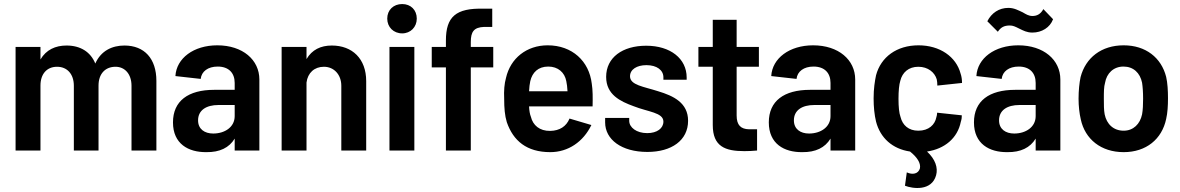

<svg xmlns="http://www.w3.org/2000/svg" viewBox="-20 -744 5830 949"><path d="M630 -320V0H753V-344C753 -454 694 -519 595 -519C534 -519 479 -493 451 -430C428 -487 378 -519 309 -519C254 -519 208 -498 180 -450V-512H57V0H180V-321C180 -379 212 -414 262 -414C312 -414 345 -378 345 -320V0H467V-321C467 -379 500 -414 551 -414C597 -414 630 -378 630 -320Z M1140 -334V-300H1039C910 -300 835 -245 835 -139C835 -33 911 9 1000 8C1066 9 1113 -14 1140 -59V0H1262V-351C1262 -448 1180 -520 1054 -520C937 -520 852 -456 847 -368L972 -354C976 -391 1008 -415 1056 -415C1111 -415 1140 -383 1140 -334ZM959 -149C959 -199 999 -225 1060 -225H1140V-170C1140 -115 1090 -84 1034 -84C991 -84 959 -106 959 -149Z M1372 0H1495V-336C1501 -384 1534 -414 1581 -414C1631 -414 1667 -375 1667 -320V0H1790V-343C1790 -454 1721 -519 1620 -519C1565 -519 1522 -498 1495 -452V-512H1372Z M1905 0H2028V-512H1905ZM1894 -652C1894 -610 1925 -579 1968 -579C2009 -579 2040 -610 2040 -652C2040 -695 2010 -724 1968 -724C1925 -724 1894 -695 1894 -652Z M2184 -544V-512H2114V-411H2184V0H2307V-411H2418V-512H2307V-536C2307 -587 2322 -609 2373 -611H2413V-701H2371C2233 -705 2184 -661 2184 -544Z M2700 8C2788 8 2863 -43 2903 -126L2795 -158C2779 -119 2746 -98 2700 -97C2647 -96 2614 -125 2604 -167C2599 -179 2596 -197 2595 -218H2909C2910 -261 2910 -299 2905 -330C2892 -442 2808 -520 2687 -520C2583 -520 2503 -456 2481 -359C2473 -331 2470 -295 2472 -256C2472 -210 2475 -173 2485 -140C2517 -48 2583 8 2700 8ZM2595 -293C2596 -313 2598 -329 2601 -343C2611 -386 2640 -415 2690 -415C2738 -415 2771 -386 2779 -343C2782 -330 2784 -312 2785 -293Z M3180 7C3299 7 3381 -50 3381 -147C3381 -236 3309 -270 3233 -293C3162 -316 3094 -323 3094 -367C3094 -401 3128 -422 3175 -422C3227 -422 3259 -397 3259 -362V-350H3374V-361C3374 -454 3294 -518 3174 -518C3057 -518 2976 -460 2976 -364C2976 -276 3046 -243 3112 -219C3182 -191 3259 -188 3259 -143C3259 -110 3228 -86 3179 -86C3126 -86 3090 -114 3090 -147V-161H2971V-139C2971 -55 3051 7 3180 7Z M3659 3C3680 3 3700 2 3722 0V-105H3682C3642 -106 3621 -125 3621 -173V-414H3731V-512H3621V-646H3503V-512H3432V-414H3503V-126C3503 -20 3564 3 3659 3Z M4085 -334V-300H3984C3855 -300 3780 -245 3780 -139C3780 -33 3856 9 3945 8C4011 9 4058 -14 4085 -59V0H4207V-351C4207 -448 4125 -520 3999 -520C3882 -520 3797 -456 3792 -368L3917 -354C3921 -391 3953 -415 4001 -415C4056 -415 4085 -383 4085 -334ZM3904 -149C3904 -199 3944 -225 4005 -225H4085V-170C4085 -115 4035 -84 3979 -84C3936 -84 3904 -106 3904 -149Z M4462 108 4453 174C4491 189 4585 202 4607 122C4617 85 4603 43 4562 5C4649 -8 4713 -61 4729 -142C4733 -154 4734 -163 4734 -174L4612 -187C4611 -177 4611 -172 4608 -164C4601 -128 4571 -98 4519 -98C4471 -98 4441 -125 4431 -166C4424 -185 4421 -216 4421 -256C4421 -294 4424 -326 4430 -345C4440 -386 4471 -414 4519 -414C4567 -414 4600 -386 4610 -352C4612 -343 4613 -332 4613 -321L4735 -334C4735 -349 4733 -366 4728 -380C4706 -464 4625 -520 4520 -520C4412 -520 4334 -462 4310 -372C4304 -343 4298 -306 4298 -258C4298 -216 4302 -176 4310 -143C4331 -62 4391 -8 4478 5C4513 33 4532 62 4527 88C4519 116 4490 121 4462 108Z M5099 -334V-300H4998C4869 -300 4794 -245 4794 -139C4794 -33 4870 9 4959 8C5025 9 5072 -14 5099 -59V0H5221V-351C5221 -448 5139 -520 5013 -520C4896 -520 4811 -456 4806 -368L4931 -354C4935 -391 4967 -415 5015 -415C5070 -415 5099 -383 5099 -334ZM4860 -639 4912 -587C4926 -608 4942 -618 4971 -618C4987 -618 4997 -613 5019 -602C5038 -593 5055 -583 5083 -583C5129 -583 5170 -608 5185 -649L5137 -699C5123 -673 5104 -665 5083 -665C5065 -665 5052 -673 5035 -683C5013 -693 4993 -705 4964 -705C4918 -705 4881 -680 4860 -639ZM4918 -149C4918 -199 4958 -225 5019 -225H5099V-170C5099 -115 5049 -84 4993 -84C4950 -84 4918 -106 4918 -149Z M5534 8C5645 8 5723 -56 5744 -156C5751 -186 5753 -222 5753 -258C5753 -295 5751 -334 5744 -364C5720 -459 5643 -520 5534 -520C5424 -520 5346 -459 5321 -363C5315 -335 5311 -296 5311 -256C5311 -220 5315 -184 5322 -154C5343 -56 5422 8 5534 8ZM5436 -256C5436 -288 5436 -315 5442 -335C5450 -382 5484 -415 5533 -415C5582 -415 5615 -384 5625 -335C5628 -315 5630 -289 5630 -256C5630 -228 5629 -201 5625 -179C5615 -131 5582 -98 5534 -98C5484 -98 5450 -130 5440 -179C5436 -200 5436 -227 5436 -256Z"/></svg>

Font: Vanilla Cream
Style: Bold
Weight: 700
Designer: Jeremy Tribby, Jinavaṁso
Foundry: Tribby Type
Version: Version 1.422;Glyphs 3.1.2 (3151)